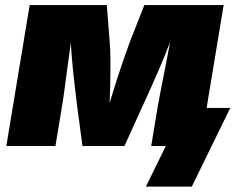

<svg xmlns="http://www.w3.org/2000/svg" viewBox="-20 -562 906 739"><path d="M4.4 0 94.2 -542.5H391.1L402.3 -399.9Q404.8 -373.5 405 -331.3Q405.3 -289.1 404.3 -240.2Q403.3 -191.4 401.4 -145.3Q399.4 -99.1 397 -65.9H373Q381.8 -98.6 395.5 -144.8Q409.2 -190.9 424.8 -239.7Q440.4 -288.6 455.1 -331.1Q469.7 -373.5 479.5 -399.9L535.6 -542.5H840.8L751 0H562L587.4 -153.8Q591.3 -175.3 598.4 -212.2Q605.5 -249 614.3 -293.2Q623 -337.4 631.3 -381.6Q639.6 -425.8 645.5 -462.4H656.7Q638.7 -407.7 614.3 -348.1Q589.8 -288.6 566.7 -237.1Q543.5 -185.5 528.8 -153.8L459 0H297.4L276.9 -153.8Q272.9 -188 266.6 -240.5Q260.3 -293 255.6 -351.6Q251 -410.2 251.5 -462.4H262.7Q256.8 -425.8 250.5 -381.6Q244.1 -337.4 238.3 -293.2Q232.4 -249 227.5 -212.2Q222.7 -175.3 218.8 -153.8L193.4 0ZM541.5 156.2 618.2 0H571.3L595.7 -146.5H866.2L718.3 156.2Z"/></svg>

Font: Inter 16pt Black
Style: Italic
Weight: 900
Italic angle: -9.3988°
Version: Version 4.001;git-66647c0bb